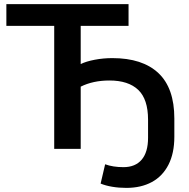

<svg xmlns="http://www.w3.org/2000/svg" viewBox="-20 -725 922 935"><path d="M595 190Q559 190 526.5 184.5Q494 179 470 169L492 75Q511 82 533.5 85.5Q556 89 581 89Q639 89 670 52.5Q701 16 701 -54V-142Q701 -242 653 -287.5Q605 -333 513 -333Q473 -333 438 -325.5Q403 -318 373 -303V0H244V-599H11V-705H606V-599H373V-413Q399 -426 441 -434Q483 -442 527 -442Q674 -442 751.5 -369Q829 -296 829 -148V-59Q829 21 800.5 77Q772 133 719.5 161.5Q667 190 595 190Z"/></svg>

Font: Mulish ExtraLight
Style: Regular
Weight: 200
Designer: Vernon Adams
Foundry: Vernon Adams
Version: Version 3.603